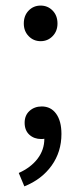

<svg xmlns="http://www.w3.org/2000/svg" viewBox="-20 -495 290 685"><path d="M64.9 -411.1Q64.9 -439.5 82.3 -457.3Q99.6 -475.1 125 -475.1Q150.4 -475.1 167.7 -457.3Q185.1 -439.5 185.1 -411.1Q185.1 -383.8 167.7 -366Q150.4 -348.1 125 -348.1Q99.6 -348.1 82.3 -366Q64.9 -383.8 64.9 -411.1ZM66.9 169.9 46.9 122.1Q89.8 103 114 71.3Q138.2 39.6 138.2 0Q134.3 1 127 1Q101.6 1 84.7 -14.4Q67.9 -29.8 67.9 -57.1Q67.9 -83.5 85.4 -99.4Q103 -115.2 128.9 -115.2Q161.6 -115.2 180.4 -89.1Q199.2 -63 199.2 -17.1Q199.2 46.9 164.1 95.9Q128.9 145 66.9 169.9Z"/></svg>

Font: Source Sans Pro
Style: Regular
Weight: 400
Designer: Paul D. Hunt
Foundry: Adobe Systems Incorporated
Version: Version 3.006;hotconv 1.0.111;makeotfexe 2.5.65597